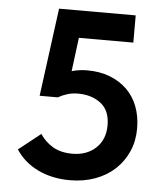

<svg xmlns="http://www.w3.org/2000/svg" viewBox="-51 -746 687 801"><g transform="rotate(5 292.0 -345.5)"><path d="M271 9Q197 9 138 -19Q79 -47 44 -100L136 -173Q157 -141 190 -121.5Q223 -102 272 -102Q332 -102 370 -137.5Q408 -173 408 -233Q408 -295 369.5 -324.5Q331 -354 274 -354Q250 -354 229 -347.5Q208 -341 191 -331H115L164 -700H485V-586H257L239 -445Q270 -454 304 -454Q356 -454 398 -438Q440 -422 470 -393Q500 -364 516 -322.5Q532 -281 532 -230Q532 -178 513 -134.5Q494 -91 460 -59Q426 -27 377.5 -9Q329 9 271 9Z"/></g></svg>

Font: Tilda Sans Bold
Style: Regular
Weight: 700
Designer: ParaType Ltd
Foundry: ParaType Ltd
Version: Version 1.009